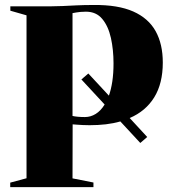

<svg xmlns="http://www.w3.org/2000/svg" viewBox="-20 -769 711 789"><path d="M22 0V-18.5L89 -36.5V-706L22.5 -725V-743H188Q211 -743 237.2 -744.2Q263.5 -745.5 295 -747Q326.5 -748.5 365 -748.5Q465 -749.5 527.5 -721.8Q590 -694 619.5 -641Q649 -588 649 -512Q649 -426 613.8 -369Q578.5 -312 513 -284L585 -206L556.5 -181.5L474.5 -270Q447 -262 415.2 -258.2Q383.5 -254.5 348 -254.5Q334 -254.5 319.5 -255.2Q305 -256 294 -256.8Q283 -257.5 278.5 -258L278 -36L364 -19V0ZM329 -288Q352.5 -288 373.2 -300.8Q394 -313.5 410 -339.5L314.5 -442.5L343 -467L427.5 -376Q436.5 -401 441.5 -434.2Q446.5 -467.5 446.5 -508.5Q446.5 -564.5 435.8 -613Q425 -661.5 400.2 -691.2Q375.5 -721 333 -721Q320 -721 310.5 -720Q301 -719 293.5 -717.8Q286 -716.5 278 -715V-292.5Q286.5 -290.5 300 -289.2Q313.5 -288 329 -288Z"/></svg>

Font: Merriweather 144pt Black
Style: Regular
Weight: 900
Version: Version 2.100